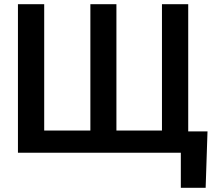

<svg xmlns="http://www.w3.org/2000/svg" viewBox="-20 -727 1037 914"><path d="M959 167H840.8V0H65.4V-707H190.4V-105.5H410.2V-707H534.2V-105.5H751V-707H876V-101.6H967.8Z"/></svg>

Font: Pretendard JP SemiBold
Style: Regular
Weight: 600
Designer: Base glyphs from Inter by Rasmus Andersson; Hangeul glyphs from Noto Sans CJK(Source Han Sans) by Jang Soo-young and Kan
Foundry: Kil Hyung-jin
Version: Version 1.309